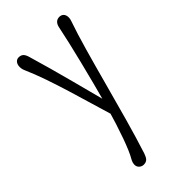

<svg xmlns="http://www.w3.org/2000/svg" viewBox="-204 -423 740 740"><g transform="rotate(-45 166.5 -53.0)"><path d="M165 9.8C137.2 106 109.9 182.6 91.3 213.9C85.4 224.1 83.5 231.9 83.5 239.7C83.5 254.4 96.7 264.2 108.9 264.2C127 264.2 133.8 255.4 141.1 234.9C197.3 62 257.3 -195.8 302.7 -324.2C305.2 -330.1 306.2 -336.9 306.2 -341.8C306.2 -361.3 294.4 -369.1 281.7 -369.1C265.1 -369.1 255.4 -357.9 252 -338.9C237.8 -267.1 199.7 -114.7 170.4 -7.8L181.2 -8.8C165 -69.3 123.5 -232.9 90.8 -341.8C85 -361.3 77.1 -369.6 60.1 -369.6C47.9 -369.6 37.1 -358.9 37.1 -340.8C37.1 -333 38.6 -325.2 43 -315.9C85.4 -220.2 126.5 -66.4 160.2 43.5L165 9.8Z"/></g></svg>

Font: Pompiere 
Style: Regular
Weight: 400
Designer: Karolina Lach
Foundry: Sorkin Type Co.
Version: Version 1.001